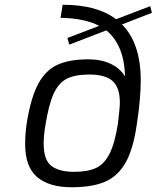

<svg xmlns="http://www.w3.org/2000/svg" viewBox="-20 -783 660 809"><path d="M494 -680Q573 -601 573 -444Q573 -366 556 -256Q541 -153 508.5 -96.5Q476 -40 422 -17Q368 6 282 6Q187 6 136.5 -37Q86 -80 86 -175Q86 -223 93 -266Q110 -372 141 -429.5Q172 -487 222 -510Q272 -533 352 -533Q406 -533 445.5 -514.5Q485 -496 507 -461Q503 -594 428 -655L272 -595L264 -623L398 -674Q337 -706 235 -708L244 -763Q389 -763 469 -702L613 -757L620 -729ZM485 -351Q485 -414 454.5 -441.5Q424 -469 356 -469Q297 -469 262 -451.5Q227 -434 206 -388Q185 -342 171 -253Q164 -212 164 -178Q164 -109 196.5 -84Q229 -59 292 -59Q349 -59 384 -75Q419 -91 441.5 -135Q464 -179 477 -263Q485 -329 485 -351Z"/></svg>

Font: Exo
Style: Italic
Weight: 400
Italic angle: -9°
Designer: Natanael Gama
Foundry: Natanael Gama
Version: Version 1.500; ttfautohint (v1.6)